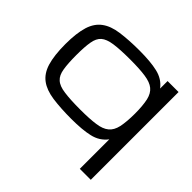

<svg xmlns="http://www.w3.org/2000/svg" viewBox="-180 -773 1160 1160"><g transform="rotate(45 400.0 -192.5)"><path d="M641.6 -284.2Q641.6 -350.1 631.8 -396Q622.1 -438 595.7 -459.5Q570.3 -480.5 520 -487.8Q470.7 -495.1 391.1 -495.1Q303.7 -495.1 253.4 -487.8Q202.6 -480.5 178.7 -459.5Q154.8 -438.5 147.9 -396Q140.6 -354 140.6 -284.2Q140.6 -211.9 147.9 -168.5Q154.8 -124.5 178.7 -103.5Q202.6 -81.1 253.4 -74.7Q303.7 -67.4 391.1 -67.4Q470.7 -67.4 520 -74.7Q568.8 -81.1 595.7 -103.5Q622.1 -125 631.8 -168.5Q641.6 -215.8 641.6 -284.2ZM46.9 -284.2Q46.9 -377.4 65.4 -437.5Q83.5 -494.6 124.5 -524.4Q164.6 -554.2 231 -563.5Q302.2 -573.2 391.1 -573.2Q485.8 -573.2 543.9 -559.6Q606 -545.9 641.6 -498.5V-562.5H735.4V187.5H641.6V-64.5Q605.5 -16.6 543.9 -2.9Q485.8 10.7 391.1 10.7Q302.2 10.7 231 1Q164.1 -8.8 124.5 -38.1Q83.5 -67.9 65.4 -126.5Q46.9 -188 46.9 -284.2Z"/></g></svg>

Font: Michroma+
Style: Regular
Weight: 400
Designer: beogot
Foundry: beogot
Version: Version